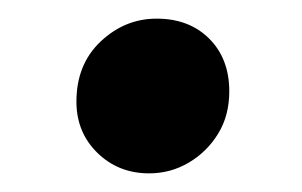

<svg xmlns="http://www.w3.org/2000/svg" viewBox="-20 -381 324 206"><path d="M140 -195Q107 -195 84.5 -217Q62 -239 62 -272Q62 -312 88 -336.5Q114 -361 148 -361Q183 -361 204.5 -339.5Q226 -318 226 -283Q226 -257 214 -237.5Q202 -218 182.5 -206.5Q163 -195 140 -195Z"/></svg>

Font: Montserrat Thin SemiBold
Style: Italic
Weight: 600
Italic angle: -11.3°
Version: Version 9.000